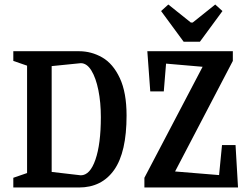

<svg xmlns="http://www.w3.org/2000/svg" viewBox="-20 -831 1104 851"><path d="M39 -43 100 -64V-540L39 -561V-604H330Q385 -604 433 -576.5Q481 -549 511 -485Q541 -421 541 -319Q541 -156 486 -78Q431 0 330 0H39ZM427 -312Q427 -377 416 -431.5Q405 -486 385 -518.5Q365 -551 338 -551L209 -538V-69L338 -54Q379 -54 403 -123.5Q427 -193 427 -312ZM620 -43 878 -535 716 -549 706 -426H646L633 -604H1012V-561L756 -71L951 -55L964 -188H1024L1035 0H620ZM694 -782 726 -811 826 -731H834L934 -811L966 -782L866 -646H794Z"/></svg>

Font: Grenze Medium
Style: Regular
Weight: 500
Designer: Renata Polastri
Foundry: Omnibus-Type
Version: Version 1.002; ttfautohint (v1.8)